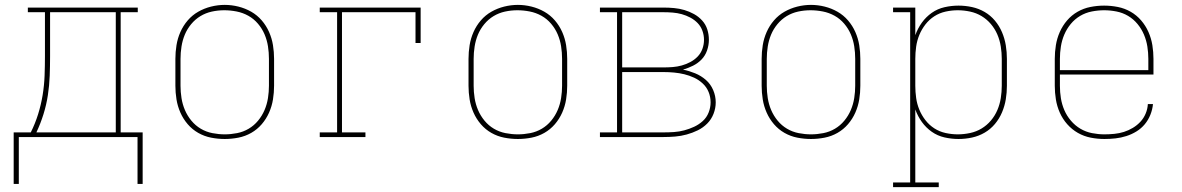

<svg xmlns="http://www.w3.org/2000/svg" viewBox="-20 -561 4840 786"><path d="M543 192V0H57V192H36V-19H106Q124 -55 136 -93.5Q148 -132 154.5 -171.5Q161 -211 162.5 -251Q164 -291 164 -331V-511H94V-530H544V-511H474V-19H564V192ZM129 -19H454V-511H185V-331Q185 -291 183.5 -251Q182 -211 176 -171.5Q170 -132 158 -93.5Q146 -55 129 -19Z M900 8Q872 8 844 2.5Q816 -3 791.5 -17Q767 -31 748.5 -52.5Q730 -74 718.5 -100Q707 -126 702.5 -154Q698 -182 698 -210V-320Q698 -348 702.5 -376Q707 -404 718.5 -430Q730 -456 748.5 -477.5Q767 -499 791.5 -513Q816 -527 844 -534Q872 -541 900 -541Q928 -541 956 -534Q984 -527 1008.5 -513Q1033 -499 1051.5 -477.5Q1070 -456 1081.5 -430Q1093 -404 1097.5 -376Q1102 -348 1102 -320V-210Q1102 -182 1097.5 -154Q1093 -126 1081.5 -100Q1070 -74 1051.5 -52.5Q1033 -31 1008.5 -17Q984 -3 956 2.5Q928 8 900 8ZM900 -11Q925 -11 950.5 -16Q976 -21 998 -34Q1020 -47 1036.5 -67Q1053 -87 1063 -110.5Q1073 -134 1077 -159.5Q1081 -185 1081 -210V-320Q1081 -346 1077 -371.5Q1073 -397 1063 -420.5Q1053 -444 1036 -464Q1019 -484 996.5 -496.5Q974 -509 948.5 -514Q923 -519 898 -519Q872 -519 847 -513.5Q822 -508 800.5 -495Q779 -482 762.5 -462Q746 -442 736.5 -419Q727 -396 723 -370.5Q719 -345 719 -320V-210Q719 -185 723 -159.5Q727 -134 737 -110.5Q747 -87 763.5 -67Q780 -47 802 -34Q824 -21 849.5 -16Q875 -11 900 -11Z M1289 0V-19H1360V-511H1289V-530H1702V-385H1681V-511H1380V-19H1476V0Z M2100 8Q2072 8 2044 2.5Q2016 -3 1991.5 -17Q1967 -31 1948.5 -52.5Q1930 -74 1918.5 -100Q1907 -126 1902.5 -154Q1898 -182 1898 -210V-320Q1898 -348 1902.5 -376Q1907 -404 1918.5 -430Q1930 -456 1948.5 -477.5Q1967 -499 1991.5 -513Q2016 -527 2044 -534Q2072 -541 2100 -541Q2128 -541 2156 -534Q2184 -527 2208.5 -513Q2233 -499 2251.5 -477.5Q2270 -456 2281.5 -430Q2293 -404 2297.5 -376Q2302 -348 2302 -320V-210Q2302 -182 2297.5 -154Q2293 -126 2281.5 -100Q2270 -74 2251.5 -52.5Q2233 -31 2208.5 -17Q2184 -3 2156 2.5Q2128 8 2100 8ZM2100 -11Q2125 -11 2150.5 -16Q2176 -21 2198 -34Q2220 -47 2236.5 -67Q2253 -87 2263 -110.5Q2273 -134 2277 -159.5Q2281 -185 2281 -210V-320Q2281 -346 2277 -371.5Q2273 -397 2263 -420.5Q2253 -444 2236 -464Q2219 -484 2196.5 -496.5Q2174 -509 2148.5 -514Q2123 -519 2098 -519Q2072 -519 2047 -513.5Q2022 -508 2000.5 -495Q1979 -482 1962.5 -462Q1946 -442 1936.5 -419Q1927 -396 1923 -370.5Q1919 -345 1919 -320V-210Q1919 -185 1923 -159.5Q1927 -134 1937 -110.5Q1947 -87 1963.5 -67Q1980 -47 2002 -34Q2024 -21 2049.5 -16Q2075 -11 2100 -11Z M2436 0V-19H2506V-511H2436V-530H2696Q2718 -530 2739.5 -528Q2761 -526 2781.5 -520Q2802 -514 2821 -503.5Q2840 -493 2854.5 -477Q2869 -461 2875.5 -440.5Q2882 -420 2882 -398Q2882 -398 2882 -398Q2882 -398 2882 -398Q2882 -376 2874.5 -354.5Q2867 -333 2852 -317.5Q2837 -302 2817 -292Q2797 -282 2776 -276Q2801 -271 2825.5 -261Q2850 -251 2869.5 -234Q2889 -217 2899.5 -192.5Q2910 -168 2910 -142Q2910 -118 2901 -95Q2892 -72 2875 -55Q2858 -38 2836.5 -27.5Q2815 -17 2791.5 -10.5Q2768 -4 2744 -2Q2720 0 2696 0ZM2527 -285H2696Q2715 -285 2734 -286.5Q2753 -288 2771 -293Q2789 -298 2806 -307Q2823 -316 2836 -329.5Q2849 -343 2855.5 -361Q2862 -379 2862 -398Q2862 -417 2855.5 -435Q2849 -453 2836 -466.5Q2823 -480 2806 -489Q2789 -498 2771 -503Q2753 -508 2734 -509.5Q2715 -511 2696 -511H2527ZM2527 -19H2696Q2718 -19 2739.5 -20.5Q2761 -22 2781.5 -27.5Q2802 -33 2821.5 -42Q2841 -51 2857 -65.5Q2873 -80 2881 -100.5Q2889 -121 2889 -142Q2889 -164 2881 -184Q2873 -204 2857 -219Q2841 -234 2821.5 -243Q2802 -252 2781.5 -257Q2761 -262 2739.5 -264Q2718 -266 2696 -266H2527Z M3300 8Q3272 8 3244 2.5Q3216 -3 3191.5 -17Q3167 -31 3148.5 -52.5Q3130 -74 3118.5 -100Q3107 -126 3102.5 -154Q3098 -182 3098 -210V-320Q3098 -348 3102.5 -376Q3107 -404 3118.5 -430Q3130 -456 3148.5 -477.5Q3167 -499 3191.5 -513Q3216 -527 3244 -534Q3272 -541 3300 -541Q3328 -541 3356 -534Q3384 -527 3408.5 -513Q3433 -499 3451.5 -477.5Q3470 -456 3481.5 -430Q3493 -404 3497.5 -376Q3502 -348 3502 -320V-210Q3502 -182 3497.5 -154Q3493 -126 3481.5 -100Q3470 -74 3451.5 -52.5Q3433 -31 3408.5 -17Q3384 -3 3356 2.5Q3328 8 3300 8ZM3300 -11Q3325 -11 3350.5 -16Q3376 -21 3398 -34Q3420 -47 3436.5 -67Q3453 -87 3463 -110.5Q3473 -134 3477 -159.5Q3481 -185 3481 -210V-320Q3481 -346 3477 -371.5Q3473 -397 3463 -420.5Q3453 -444 3436 -464Q3419 -484 3396.5 -496.5Q3374 -509 3348.5 -514Q3323 -519 3298 -519Q3272 -519 3247 -513.5Q3222 -508 3200.5 -495Q3179 -482 3162.5 -462Q3146 -442 3136.5 -419Q3127 -396 3123 -370.5Q3119 -345 3119 -320V-210Q3119 -185 3123 -159.5Q3127 -134 3137 -110.5Q3147 -87 3163.5 -67Q3180 -47 3202 -34Q3224 -21 3249.5 -16Q3275 -11 3300 -11Z M3636 205V186H3706V-511H3636V-530H3727V-417Q3737 -445 3754 -468.5Q3771 -492 3794.5 -508.5Q3818 -525 3846.5 -531.5Q3875 -538 3904 -538Q3932 -538 3959.5 -532Q3987 -526 4011 -512Q4035 -498 4053 -476.5Q4071 -455 4082 -429Q4093 -403 4097.5 -375.5Q4102 -348 4102 -320V-210Q4102 -182 4097.5 -154.5Q4093 -127 4082 -101Q4071 -75 4053 -53.5Q4035 -32 4011 -18Q3987 -4 3959.5 2Q3932 8 3904 8Q3875 8 3846.5 1.5Q3818 -5 3794.5 -21.5Q3771 -38 3754 -61.5Q3737 -85 3727 -113V186H3823V205ZM3901 -11Q3926 -11 3951.5 -16.5Q3977 -22 3998.5 -35Q4020 -48 4036.5 -67.5Q4053 -87 4063 -110.5Q4073 -134 4077 -159.5Q4081 -185 4081 -210V-320Q4081 -345 4077 -370.5Q4073 -396 4063 -419.5Q4053 -443 4036.5 -462.5Q4020 -482 3998.5 -495Q3977 -508 3951.5 -513.5Q3926 -519 3901 -519Q3876 -519 3851 -513.5Q3826 -508 3805 -494.5Q3784 -481 3768.5 -461Q3753 -441 3743.5 -418Q3734 -395 3730.5 -370Q3727 -345 3727 -320V-210Q3727 -185 3730.5 -160Q3734 -135 3743.5 -112Q3753 -89 3768.5 -69Q3784 -49 3805 -35.5Q3826 -22 3851 -16.5Q3876 -11 3901 -11Z M4501 8Q4473 8 4445 2.5Q4417 -3 4392.5 -17Q4368 -31 4349 -52.5Q4330 -74 4318.5 -100Q4307 -126 4302.5 -154Q4298 -182 4298 -210V-320Q4298 -348 4302.5 -376Q4307 -404 4318.5 -430Q4330 -456 4348.5 -477.5Q4367 -499 4391.5 -513Q4416 -527 4444 -532.5Q4472 -538 4500 -538Q4528 -538 4556 -532.5Q4584 -527 4608.5 -513Q4633 -499 4651.5 -477.5Q4670 -456 4681.5 -430Q4693 -404 4697.5 -376Q4702 -348 4702 -320V-256H4319V-210Q4319 -184 4323 -159Q4327 -134 4337 -110.5Q4347 -87 4364 -67Q4381 -47 4403 -34Q4425 -21 4450.5 -16Q4476 -11 4501 -11Q4521 -11 4541.5 -13Q4562 -15 4581 -21Q4600 -27 4617.5 -37.5Q4635 -48 4648.5 -62.5Q4662 -77 4670 -96Q4678 -115 4679 -135H4700Q4698 -113 4689.5 -91.5Q4681 -70 4666.5 -52.5Q4652 -35 4632.5 -23Q4613 -11 4591 -4Q4569 3 4546.5 5.5Q4524 8 4501 8ZM4319 -274H4681V-320Q4681 -345 4677 -370.5Q4673 -396 4663 -419.5Q4653 -443 4636.5 -463Q4620 -483 4598 -496Q4576 -509 4550.5 -514Q4525 -519 4500 -519Q4475 -519 4449.5 -514Q4424 -509 4402 -496Q4380 -483 4363.5 -463Q4347 -443 4337 -419.5Q4327 -396 4323 -370.5Q4319 -345 4319 -320Z"/></svg>

Font: Iosevka Slab Thin Extended
Style: Regular
Weight: 100
Width: 7
Monospace: yes
Designer: Belleve Invis
Foundry: Belleve Invis
Version: Version 11.1.1; ttfautohint (v1.8.3)